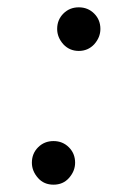

<svg xmlns="http://www.w3.org/2000/svg" viewBox="-20 -489 373 524"><path d="M185 -45Q185 -22 168 -3Q152 15 126 15Q100 15 84 -3Q67 -22 67 -45Q67 -70 84 -87Q101 -104 126 -104Q151 -104 168 -87Q185 -70 185 -45ZM254 -410Q254 -387 237 -368Q220 -350 195 -350Q170 -350 153 -368Q136 -387 136 -410Q136 -435 153 -452Q170 -469 195 -469Q220 -469 237 -452Q254 -435 254 -410Z"/></svg>

Font: Libra Serif Modern
Style: Italic
Weight: 400
Italic angle: -12°
Designer: Stefan Peev, Context Ltd
Foundry: Stefan Peev, Context Ltd
Version: Version 1.000